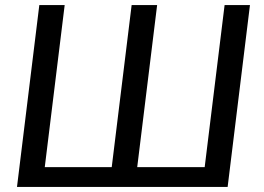

<svg xmlns="http://www.w3.org/2000/svg" viewBox="-20 -737 1039 757"><path d="M877.5 0H47L135 -717H235L156.5 -78H420.5L499 -717H599.5L521 -78H787L865.5 -717H965.5Z"/></svg>

Font: Lato Medium
Style: Italic
Weight: 500
Italic angle: -7°
Designer: Lukasz Dziedzic
Foundry: tyPoland Lukasz Dziedzic
Version: Version 2.006; 2014-01-15